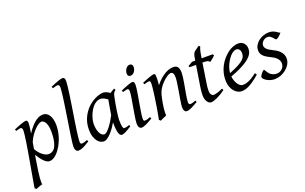

<svg xmlns="http://www.w3.org/2000/svg" viewBox="-108 -1242 3158 1986"><g transform="rotate(-20 1470.5 -249.0)"><path d="M297.9 -393.1Q284.7 -393.1 264.6 -380.9Q244.6 -368.7 222.7 -346.4Q200.7 -324.2 179.2 -293.2Q157.7 -262.2 142.1 -224.6Q139.2 -208.5 136.2 -190.7Q133.3 -172.9 129.9 -153.3Q137.2 -138.7 150.4 -120.8Q163.6 -103 180.7 -87.6Q197.8 -72.3 217.3 -62Q236.8 -51.8 256.8 -51.8Q283.2 -51.8 303.5 -66.2Q323.7 -80.6 335 -106.9Q343.8 -126 349.1 -146.7Q354.5 -167.5 356.9 -187.7Q359.4 -208 360.1 -226.6Q360.8 -245.1 360.8 -259.8Q360.8 -293.9 355.5 -319.1Q350.1 -344.2 341.1 -360.6Q332 -377 320.8 -385Q309.6 -393.1 297.9 -393.1ZM169.9 -424.8Q169.9 -410.2 166.7 -383.8Q163.6 -357.4 156.7 -314.5Q188 -362.8 215.3 -391.1Q242.7 -419.4 265.4 -434.1Q288.1 -448.7 306.6 -452.9Q325.2 -457 339.8 -457Q358.9 -457 375.5 -447.3Q392.1 -437.5 404.8 -418.2Q417.5 -398.9 424.8 -370.8Q432.1 -342.8 432.1 -306.2Q432.1 -257.3 418.5 -202.6Q404.8 -147.9 374 -91.8Q362.8 -72.3 348.4 -52.5Q334 -32.7 316.9 -16.6Q299.8 -0.5 280.5 9.8Q261.2 20 240.2 20Q223.6 20 207.8 10Q191.9 0 176.5 -16.1Q161.1 -32.2 147 -52.7Q132.8 -73.2 120.1 -93.8Q116.2 -72.8 112.5 -50.3Q108.9 -27.8 105 -2.9Q88.4 97.7 84.5 151.1Q80.6 204.6 85.9 218.3Q78.6 220.2 68.8 223.4Q59.1 226.6 48.6 230.2Q38.1 233.9 28.6 237.5Q19 241.2 12.7 244.1L-2.9 230Q-1 215.8 4.2 186Q9.3 156.2 16.4 116.2Q23.4 76.2 31.7 28.8Q40 -18.6 48.6 -67.4Q57.1 -116.2 65.2 -164.1Q73.2 -211.9 79.3 -252.7Q85.4 -293.5 89.1 -324.5Q92.8 -355.5 92.8 -371.1Q92.8 -382.3 90.8 -388.9Q88.9 -395.5 85.4 -398.7Q82 -401.9 78.1 -402.8Q74.2 -403.8 69.8 -403.8Q65.4 -403.8 57.1 -401.9Q48.8 -399.9 40.8 -397.7Q32.7 -395.5 26.9 -393.8Q21 -392.1 21 -392.1L14.2 -410.2Q34.7 -419.4 55.7 -428Q76.7 -436.5 95 -442.9Q113.3 -449.2 127.2 -453.1Q141.1 -457 147 -457Q156.7 -457 163.3 -450.4Q169.9 -443.8 169.9 -424.8Z M684.1 -35.2Q660.2 -20 641.8 -9.5Q623.5 1 608.6 7.6Q593.8 14.2 581.1 17.1Q568.4 20 556.2 20Q542.5 20 531.7 5.4Q521 -9.3 521 -38.1Q521 -50.3 524.7 -79.6Q528.3 -108.9 534.2 -149.4Q540 -189.9 547.6 -238.5Q555.2 -287.1 563 -337.9Q570.8 -388.7 578.4 -438.5Q585.9 -488.3 591.8 -531.2Q597.7 -574.2 601.3 -607.2Q605 -640.1 605 -657.2Q605 -668.5 602.8 -675Q600.6 -681.6 597.2 -684.8Q593.8 -688 589.1 -689Q584.5 -689.9 580.1 -689.9Q576.2 -689.9 567.6 -688Q559.1 -686 550.5 -683.3Q542 -680.7 535.6 -678.7Q529.3 -676.8 529.3 -676.8L522 -695.8Q542.5 -705.1 563.2 -713.4Q584 -721.7 601.8 -728Q619.6 -734.4 633.3 -738.3Q647 -742.2 653.3 -742.2Q667 -742.2 675 -733.4Q683.1 -724.6 683.1 -702.1Q683.1 -683.1 679.4 -649.4Q675.8 -615.7 669.9 -572.5Q664.1 -529.3 656.2 -479.7Q648.4 -430.2 640.6 -379.4Q632.8 -328.6 625 -279.5Q617.2 -230.5 611.3 -188.5Q605.5 -146.5 601.8 -114.5Q598.1 -82.5 598.1 -65.9Q598.1 -49.3 602.8 -43.2Q607.4 -37.1 615.2 -37.1Q626.5 -37.1 641.4 -41Q656.2 -44.9 678.2 -53.2L684.1 -35.2Z M1000 -209.5Q1003.4 -231.9 1007.6 -256.6Q1011.7 -281.2 1015.6 -303.5Q1019.5 -325.7 1022.9 -343.8Q1026.4 -361.8 1027.8 -371.1V-372.1Q1020.5 -377.9 1011.7 -383.8Q1002.9 -389.6 993.2 -394.5Q983.4 -399.4 972.7 -402.6Q961.9 -405.8 950.2 -405.8Q927.7 -405.8 908 -394.8Q888.2 -383.8 871.3 -365.7Q854.5 -347.7 841.1 -324.5Q827.6 -301.3 818.4 -276.6Q809.1 -252 804 -228Q798.8 -204.1 798.8 -185.1Q798.8 -153.3 804.2 -127.9Q809.6 -102.5 818.8 -84.5Q828.1 -66.4 840.8 -56.6Q853.5 -46.9 868.2 -46.9Q879.9 -46.9 896.5 -61.5Q913.1 -76.2 931.4 -99.6Q949.7 -123 967.8 -152.1Q985.8 -181.2 1000 -209.5ZM1106.9 -411.1Q1106 -410.2 1106 -410.2Q1102.5 -403.3 1100.1 -394Q1097.7 -384.8 1095.2 -371.1Q1087.9 -335.9 1081.3 -299.1Q1074.7 -262.2 1070.1 -229.5Q1065.4 -196.8 1062.7 -171.9Q1060.1 -147 1060.1 -136.2Q1060.1 -108.4 1061.8 -89.4Q1063.5 -70.3 1066.4 -58.8Q1069.3 -47.4 1073.7 -42.2Q1078.1 -37.1 1084 -37.1Q1093.8 -37.1 1107.2 -39.8Q1120.6 -42.5 1140.1 -50.8L1146 -33.2Q1103.5 -5.4 1077.4 7.3Q1051.3 20 1037.1 20Q1028.3 20 1020.3 13.9Q1012.2 7.8 1005.9 -9Q999.5 -25.9 995.8 -55.7Q992.2 -85.4 992.2 -132.8Q979.5 -110.4 961.2 -83.7Q942.9 -57.1 921.9 -33.9Q900.9 -10.7 878.7 4.6Q856.4 20 835.9 20Q819.8 20 801.5 10.7Q783.2 1.5 767.8 -18.8Q752.4 -39.1 742.2 -71Q731.9 -103 731.9 -148.9Q731.9 -187.5 741 -224.4Q750 -261.2 768.1 -294.9Q786.1 -328.6 812.3 -358.2Q838.4 -387.7 873 -411.1Q886.2 -419.9 902.1 -428.2Q918 -436.5 934.8 -442.9Q951.7 -449.2 968.3 -453.1Q984.9 -457 1000 -457Q1010.3 -457 1020 -454.3Q1029.8 -451.7 1038.8 -447.3Q1047.9 -442.9 1056.6 -437.5Q1065.4 -432.1 1073.2 -427.2Q1084.5 -435.5 1096.9 -443.1Q1109.4 -450.7 1122.1 -457L1131.8 -439.9Q1122.1 -432.1 1116.2 -426Q1110.4 -419.9 1106.4 -411.1H1106.9Z M1389.2 -600.1Q1389.2 -586.4 1385 -573Q1380.9 -559.6 1373 -548.6Q1365.2 -537.6 1354 -530.8Q1342.8 -523.9 1329.1 -523.9Q1314 -523.9 1305.7 -532.7Q1297.4 -541.5 1297.4 -558.1Q1297.4 -571.3 1301.8 -584.7Q1306.2 -598.1 1314 -609.4Q1321.8 -620.6 1332.8 -627.7Q1343.8 -634.8 1357.4 -634.8Q1372.6 -634.8 1380.9 -625.7Q1389.2 -616.7 1389.2 -600.1ZM1378.4 -35.2Q1355.5 -21.5 1337.2 -11.2Q1318.8 -1 1303.7 6.1Q1288.6 13.2 1276.4 16.6Q1264.2 20 1253.4 20Q1236.8 20 1227.1 4.6Q1217.3 -10.7 1217.3 -37.1Q1217.3 -51.8 1220.9 -78.9Q1224.6 -106 1230 -138.9Q1235.4 -171.9 1241.7 -207.8Q1248 -243.7 1253.4 -276.1Q1258.8 -308.6 1262.5 -333.7Q1266.1 -358.9 1266.1 -371.1Q1266.1 -382.3 1264.6 -388.9Q1263.2 -395.5 1260.7 -398.7Q1258.3 -401.9 1254.4 -402.8Q1250.5 -403.8 1246.1 -403.8Q1242.2 -403.8 1233.9 -401.9Q1225.6 -399.9 1217.5 -397.7Q1209.5 -395.5 1203.4 -393.8Q1197.3 -392.1 1197.3 -392.1L1190.4 -410.2Q1210.9 -419.4 1231.2 -428Q1251.5 -436.5 1269 -442.9Q1286.6 -449.2 1299.8 -453.1Q1313 -457 1319.3 -457Q1333 -457 1338.6 -447.8Q1344.2 -438.5 1344.2 -416Q1344.2 -401.9 1340.6 -374.3Q1336.9 -346.7 1331.1 -312.5Q1325.2 -278.3 1318.8 -241Q1312.5 -203.6 1306.6 -169.4Q1300.8 -135.3 1297.1 -107.7Q1293.5 -80.1 1293.5 -65.9Q1293.5 -50.8 1296.6 -43.9Q1299.8 -37.1 1308.1 -37.1Q1323.2 -37.1 1337.2 -41Q1351.1 -44.9 1371.1 -53.2L1378.4 -35.2Z M1877.4 -35.2Q1833 -8.8 1802 5.6Q1771 20 1752.4 20Q1735.4 20 1725.8 4.6Q1716.3 -10.7 1716.3 -37.1Q1716.3 -45.9 1719.5 -68.6Q1722.7 -91.3 1727.5 -121.6Q1732.4 -151.9 1738.3 -186Q1744.1 -220.2 1749 -251Q1753.9 -281.7 1757.1 -306.2Q1760.3 -330.6 1760.3 -341.8Q1760.3 -378.9 1752.4 -393.6Q1744.6 -408.2 1723.1 -408.2Q1716.8 -408.2 1700.9 -400.4Q1685.1 -392.6 1665 -377Q1645 -361.3 1623.3 -337.9Q1601.6 -314.5 1583.5 -283.2Q1569.8 -259.8 1561.3 -227.1Q1552.7 -194.3 1544.4 -147Q1536.6 -103.5 1534.4 -72.3Q1532.2 -41 1533.2 -12.2Q1526.9 -8.8 1517.3 -4.6Q1507.8 -0.5 1497.8 3.9Q1487.8 8.3 1478.5 12.5Q1469.2 16.6 1463.4 20L1447.3 4.9Q1454.1 -27.3 1460.7 -64.9Q1467.3 -102.5 1473.4 -140.4Q1479.5 -178.2 1484.9 -215.1Q1490.2 -252 1494.1 -283Q1498 -314 1500.2 -337.2Q1502.4 -360.4 1502.4 -372.1Q1502.4 -383.3 1501.2 -389.9Q1500 -396.5 1497.8 -399.7Q1495.6 -402.8 1492.2 -403.8Q1488.8 -404.8 1484.4 -404.8Q1480 -404.8 1471.4 -402.8Q1462.9 -400.9 1454.1 -398.4Q1445.3 -396 1438.7 -394Q1432.1 -392.1 1432.1 -392.1L1425.3 -411.1Q1445.8 -419.9 1466.6 -428.2Q1487.3 -436.5 1505.4 -442.9Q1523.4 -449.2 1536.9 -453.1Q1550.3 -457 1556.2 -457Q1563 -457 1566.9 -454.8Q1570.8 -452.6 1572.5 -446.8Q1574.2 -440.9 1574.7 -430.2Q1575.2 -419.4 1575.2 -401.9Q1575.2 -396.5 1574.7 -387.2Q1574.2 -377.9 1573.5 -367.4Q1572.8 -356.9 1571.8 -346.9Q1570.8 -336.9 1570.3 -331.1Q1596.7 -364.3 1623.5 -388.2Q1650.4 -412.1 1676.3 -427.5Q1702.1 -442.9 1726.3 -450Q1750.5 -457 1772.5 -457Q1787.6 -457 1799.6 -452.6Q1811.5 -448.2 1819.3 -438.2Q1827.1 -428.2 1831.3 -411.9Q1835.4 -395.5 1835.4 -372.1Q1835.4 -355 1832.3 -329.6Q1829.1 -304.2 1824.2 -274.7Q1819.3 -245.1 1813.5 -213.9Q1807.6 -182.6 1802.7 -154.3Q1797.9 -126 1794.7 -102.8Q1791.5 -79.6 1791.5 -65.9Q1791.5 -49.3 1795.9 -43.2Q1800.3 -37.1 1809.1 -37.1Q1820.3 -37.1 1835 -41Q1849.6 -44.9 1870.1 -53.2L1877.4 -35.2Z M2179.7 -57.1Q2155.8 -38.6 2131.8 -24.2Q2107.9 -9.8 2086.4 0Q2064.9 9.8 2047.6 14.9Q2030.3 20 2019.5 20Q2007.3 20 1996.3 12.7Q1985.4 5.4 1976.8 -7.6Q1968.3 -20.5 1963.4 -38.6Q1958.5 -56.6 1958.5 -78.1Q1958.5 -87.4 1959 -96.7Q1959.5 -106 1960.2 -116Q1960.9 -126 1962.2 -137.2Q1963.4 -148.4 1965.3 -162.1L2002.9 -397.9H1932.6L1925.3 -413.1L1974.6 -441.9H2009.8L2012.7 -459Q2015.6 -479 2018.8 -492.2Q2022 -505.4 2026.1 -514.2Q2030.3 -522.9 2035.2 -528.6Q2040 -534.2 2046.4 -539.1L2095.7 -574.2L2109.4 -562Q2109.4 -562 2107.4 -559.1Q2105.5 -556.2 2102.1 -546.4Q2098.6 -536.6 2094 -518.6Q2089.4 -500.5 2084.5 -470.2L2080.1 -441.9H2201.7L2211.4 -428.2Q2206.5 -421.4 2198 -413.3Q2189.5 -405.3 2180.2 -397.9Q2170.9 -390.6 2162.4 -384.5Q2153.8 -378.4 2149.4 -376Q2146.5 -382.8 2141.4 -387Q2136.2 -391.1 2127.4 -393.6Q2118.7 -396 2105.7 -397Q2092.8 -397.9 2074.7 -397.9H2073.2L2038.6 -173.8Q2037.1 -164.6 2035.9 -154.1Q2034.7 -143.6 2033.9 -134Q2033.2 -124.5 2033 -116.2Q2032.7 -107.9 2032.7 -103Q2032.7 -72.8 2043.7 -58.3Q2054.7 -43.9 2068.4 -43.9Q2085.4 -43.9 2110.1 -51.3Q2134.8 -58.6 2171.4 -75.2L2179.7 -57.1Z M2394.5 -381.8Q2378.4 -367.2 2363 -346.2Q2347.7 -325.2 2335.2 -300.8Q2322.8 -276.4 2314.5 -249.8Q2306.2 -223.1 2304.2 -197.3Q2368.2 -222.2 2405.5 -242.4Q2442.9 -262.7 2461.9 -280.8Q2481 -298.8 2486.3 -315.4Q2491.7 -332 2491.7 -349.1Q2491.7 -364.3 2487.8 -375.2Q2483.9 -386.2 2477.5 -392.8Q2471.2 -399.4 2463.1 -402.6Q2455.1 -405.8 2446.8 -405.8Q2439 -405.8 2423.8 -400.1Q2408.7 -394.5 2394.5 -381.8ZM2569.8 -371.1Q2569.8 -357.4 2566.7 -342.3Q2563.5 -327.1 2553.5 -311Q2543.5 -294.9 2525.6 -277.3Q2507.8 -259.8 2478.3 -241Q2448.7 -222.2 2406.2 -201.9Q2363.8 -181.6 2304.7 -159.7Q2307.6 -132.3 2316.2 -109.9Q2324.7 -87.4 2336.2 -71.3Q2347.7 -55.2 2361.1 -46.1Q2374.5 -37.1 2387.7 -37.1Q2397.9 -37.1 2412.6 -39.3Q2427.2 -41.5 2446.5 -48.8Q2465.8 -56.2 2490 -70.3Q2514.2 -84.5 2543.5 -107.9Q2548.8 -105 2553 -98.4Q2557.1 -91.8 2558.6 -87.9Q2518.6 -53.2 2487.8 -32Q2457 -10.7 2432.9 0.7Q2408.7 12.2 2389.4 16.1Q2370.1 20 2352.5 20Q2336.4 20 2315.9 11Q2295.4 2 2277.3 -17.8Q2259.3 -37.6 2246.8 -69.6Q2234.4 -101.6 2234.4 -147.9Q2234.4 -186 2243.7 -222.9Q2252.9 -259.8 2270.3 -293.7Q2287.6 -327.6 2313 -357.9Q2338.4 -388.2 2370.6 -413.1Q2381.8 -421.9 2396 -429.9Q2410.2 -438 2425.5 -444.1Q2440.9 -450.2 2456.8 -453.6Q2472.7 -457 2487.8 -457Q2508.8 -457 2524.2 -449.5Q2539.6 -441.9 2549.8 -429.7Q2560.1 -417.5 2564.9 -402.1Q2569.8 -386.7 2569.8 -371.1Z M2937.5 -412.1Q2927.7 -400.9 2918.2 -391.8Q2908.7 -382.8 2900.4 -376Q2892.1 -369.1 2885.5 -365.5Q2878.9 -361.8 2875.5 -361.8Q2869.1 -361.8 2862.1 -370.4Q2855 -378.9 2845.9 -388.9Q2836.9 -398.9 2825 -407.5Q2813 -416 2796.9 -416Q2783.2 -416 2770 -410.9Q2756.8 -405.8 2746.3 -396.7Q2735.8 -387.7 2729.2 -374.8Q2722.7 -361.8 2722.7 -346.2Q2722.7 -329.1 2739 -310.1Q2755.4 -291 2794.9 -272.9Q2814.9 -263.7 2835 -251.5Q2855 -239.3 2870.8 -223.4Q2886.7 -207.5 2896.7 -187.3Q2906.7 -167 2906.7 -141.1Q2906.7 -107.4 2889.4 -77.9Q2872.1 -48.3 2845 -26.6Q2817.9 -4.9 2784.7 7.6Q2751.5 20 2719.7 20Q2696.8 20 2674.3 13.4Q2651.9 6.8 2634.3 -3.4Q2616.7 -13.7 2605.7 -25.6Q2594.7 -37.6 2594.7 -47.9Q2594.7 -53.2 2600.6 -63.5Q2606.4 -73.7 2614.5 -83.7Q2622.6 -93.8 2630.9 -101.3Q2639.2 -108.9 2644.5 -108.9Q2647.9 -108.9 2651.6 -102.8Q2655.3 -96.7 2660.9 -87.6Q2666.5 -78.6 2674.3 -67.9Q2682.1 -57.1 2693.8 -48.1Q2705.6 -39.1 2721.4 -33Q2737.3 -26.9 2758.8 -26.9Q2775.9 -26.9 2791.3 -33.4Q2806.6 -40 2818.1 -51Q2829.6 -62 2836.2 -76.9Q2842.8 -91.8 2842.8 -108.9Q2842.8 -127.9 2835 -143.3Q2827.1 -158.7 2814.2 -171.1Q2801.3 -183.6 2784.2 -193.8Q2767.1 -204.1 2748.5 -212.9Q2722.7 -225.1 2705.1 -237.3Q2687.5 -249.5 2676.8 -262.2Q2666 -274.9 2661.4 -289.1Q2656.7 -303.2 2656.7 -318.8Q2656.7 -349.6 2671.9 -375Q2687 -400.4 2710.9 -418.7Q2734.9 -437 2764.4 -447Q2793.9 -457 2822.8 -457Q2847.7 -457 2864.7 -451.2Q2881.8 -445.3 2894.8 -437.5Q2907.7 -429.7 2917.5 -422.4Q2927.2 -415 2937.5 -412.1Z"/></g></svg>

Font: GentiumAlt
Style: Italic
Weight: 400
Italic angle: -7°
Designer: J. Victor Gaultney
Version: Version 1.02; 2005; OFL release